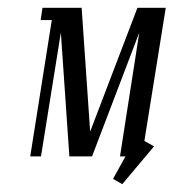

<svg xmlns="http://www.w3.org/2000/svg" viewBox="-20 -404 448 496"><path d="M58.1 0 113.8 -352.1H85L89.8 -383.8H190.9L212.9 -64L335 -383.8H408.2L353 -40L377.9 -25.9L295.9 71.8L272 58.1L304.2 0H290L339.8 -319.8L217.8 0H159.2L137.2 -319.8L85.9 0Z"/></svg>

Font: Gawaa
Style: Italic
Weight: 400
Designer: T. Christopher White
Version: Version 1.0